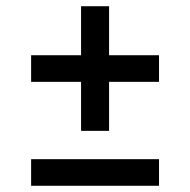

<svg xmlns="http://www.w3.org/2000/svg" viewBox="-20 -597 611 617"><path d="M240.5 -176.5V-334H80V-419.5H240.5V-577H330.5V-419.5H491V-334H330.5V-176.5ZM80 0V-85.5H491V0Z"/></svg>

Font: Encode Sans Expanded Medium
Style: Regular
Weight: 500
Width: 7
Designer: Multiple Designers
Foundry: Impallari Type
Version: Version 2.000